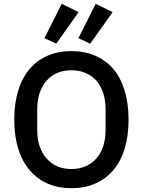

<svg xmlns="http://www.w3.org/2000/svg" viewBox="-20 -979 752 1011"><path d="M356 12C265 12 190 -20 138 -81C85 -141 55 -232 55 -349C55 -466 85 -557 138 -618C190 -678 265 -710 356 -710C447 -710 522 -678 575 -618C627 -557 657 -466 657 -349C657 -232 627 -141 575 -81C522 -20 447 12 356 12ZM356 -89C409 -89 455 -108 487 -144C518 -179 536 -230 536 -294V-404C536 -468 518 -519 487 -555C455 -590 409 -609 356 -609C301 -609 257 -590 226 -555C194 -519 176 -468 176 -404V-294C176 -230 194 -179 226 -144C257 -108 301 -89 356 -89ZM276 -749 214 -778 305 -959 394 -915ZM455 -749 393 -778 484 -959 573 -915Z"/></svg>

Font: Plexus Sans Medium
Style: Regular
Weight: 500
Version: Version 2.001;PS 002.001;hotconv 1.0.70;makeotf.lib2.5.58329